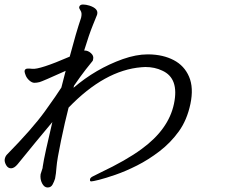

<svg xmlns="http://www.w3.org/2000/svg" viewBox="-20 -775 1040 851"><path d="M331 -744Q334 -755 347.5 -755Q361 -755 377 -750Q416 -737 411 -713L410 -709Q409 -706 392 -664.5Q375 -623 353 -551H356Q370 -551 383 -539.5Q396 -528 393 -514L392 -509Q392 -506 388.5 -502.5Q385 -499 360.5 -467.5Q336 -436 308 -395L306 -386Q404 -470 524 -513Q584 -534 634 -534H640Q703 -533 750 -508.5Q797 -484 818 -435Q839 -386 824 -314.5Q809 -243 772.5 -192.5Q736 -142 687 -104.5Q638 -67 587.5 -41.5Q537 -16 492 -0.5Q447 15 419 22Q391 29 384.5 29Q378 29 379 22V19Q381 12 391 7Q401 2 425 -10Q539 -64 607 -114Q727 -201 751 -314.5Q775 -428 699 -462Q666 -478 624 -478L607 -477Q444 -464 284 -298Q268 -236 250.5 -152Q233 -68 230.5 -35Q228 -2 225 11L224 17Q220 30 213 43Q206 56 191 56Q176 56 166.5 37.5Q157 19 160 -3L161 -6L169 -31V-34Q173 -62 184.5 -114Q196 -166 212 -234Q178 -193 138 -145Q98 -97 58 -47Q43 -29 29 -29Q15 -29 7 -43.5Q-1 -58 1 -69.5Q3 -81 10 -89Q124 -205 179 -281.5Q234 -358 252 -387Q262 -425 271 -461Q167 -414 155 -411Q143 -408 132.5 -408Q122 -408 110.5 -418Q99 -428 94 -440.5Q89 -453 89 -458V-461Q91 -471 103 -471H111Q115 -471 123 -470Q155 -466 289 -524Q317 -630 339 -695L340 -699Q344 -718 337 -728Q330 -738 331 -744Z"/></svg>

Font: LXGW Bright GB
Style: Italic
Weight: 400
Italic angle: -12°
Designer: Christian Thalmann (Catharsis Fonts)
Foundry: LXGW / Christian Thalmann (Catharsis Fonts) / Fontworks Inc.
Version: Version 5.510